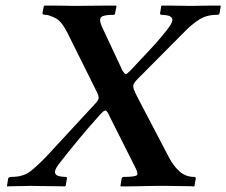

<svg xmlns="http://www.w3.org/2000/svg" viewBox="-20 -666 810 687"><path d="M132 -620 137 -645 142 -646Q155 -646 175.5 -646Q196 -646 214.5 -645.5Q233 -645 238 -645Q240 -645 259.5 -645Q279 -645 306 -645.5Q333 -646 357.5 -646Q382 -646 393 -646Q393 -646 394.5 -645.5Q396 -645 397 -645L392 -620Q392 -613 386 -613Q349 -613 341.5 -604Q334 -595 344 -572L418 -414Q426 -401 430 -401Q434 -401 445 -412Q480 -449 520.5 -492.5Q561 -536 587 -572Q600 -591 596 -599.5Q592 -608 580.5 -610.5Q569 -613 558 -613Q552 -613 553 -620L557 -645L559 -646Q567 -646 584 -646Q601 -646 620.5 -645.5Q640 -645 655 -645Q670 -645 674 -645Q677 -645 696.5 -645.5Q716 -646 738 -646Q760 -646 769 -646L770 -645L766 -620Q765 -618 764 -615.5Q763 -613 756 -613Q719 -613 692 -595.5Q665 -578 640 -552L472 -383Q462 -373 458.5 -365.5Q455 -358 459 -346.5Q463 -335 475 -312L585 -102Q600 -73 622 -53Q644 -33 675 -33Q682 -33 680 -25L676 -1L675 1Q662 0 640 0Q618 0 598.5 -0.5Q579 -1 573 -1Q571 -1 554.5 -1Q538 -1 514.5 -0.5Q491 0 467.5 0.5Q444 1 428.5 1Q413 1 413 1L411 -1L415 -26Q417 -33 422 -33Q466 -33 470.5 -40Q475 -47 461 -73L374 -246Q364 -269 358.5 -270.5Q353 -272 340 -258Q301 -215 262 -168Q223 -121 189 -77Q174 -56 177 -47Q180 -38 192 -35.5Q204 -33 215 -33Q221 -33 219 -25L215 -1L212 1Q212 1 195 0.5Q178 0 154.5 0Q131 0 111 -0.5Q91 -1 86 -1Q85 -1 72.5 -0.5Q60 0 44 0Q28 0 16.5 0.5Q5 1 5 1V-1L9 -26Q10 -33 21 -33Q64 -33 90 -54Q116 -75 144 -104L317 -291Q332 -306 333 -314.5Q334 -323 323 -344L221 -549Q200 -591 177 -602Q154 -613 142 -613Q131 -613 132 -620Z"/></svg>

Font: Libertinus Serif SemiBold
Style: Italic
Weight: 600
Italic angle: -11.5°
Designer: Philipp H. Poll, Khaled Hosny
Foundry: Caleb Maclennan
Version: Version 7.051;RELEASE